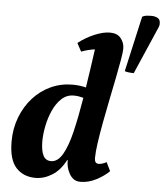

<svg xmlns="http://www.w3.org/2000/svg" viewBox="-57 -884 812 947"><g transform="rotate(5 349.0 -411.0)"><path d="M154 12Q93 12 57 -28Q21 -68 21 -157Q21 -221 42.5 -277Q64 -333 101.5 -374.5Q139 -416 189 -439Q239 -462 296 -462Q314 -462 331 -460Q348 -458 363 -454Q370 -499 377 -546.5Q384 -594 391 -645Q358 -641 324 -628L302 -669Q339 -698 382 -716Q425 -734 458 -734Q494 -734 512 -712Q530 -690 530 -661Q530 -645 523.5 -606.5Q517 -568 506.5 -515.5Q496 -463 484 -404Q472 -345 461.5 -288.5Q451 -232 444.5 -186Q438 -140 438 -113Q438 -96 443.5 -90Q449 -84 459 -84Q466 -84 476 -87Q486 -90 497 -96L518 -53Q493 -28 454.5 -8Q416 12 377 12Q355 12 341.5 1.5Q328 -9 320 -25Q304 -54 305 -89H302Q276 -38 236 -13Q196 12 154 12ZM172 -171Q172 -126 184 -101.5Q196 -77 223 -77Q256 -77 280 -118Q304 -159 321.5 -232Q339 -305 355 -402Q344 -405 332.5 -407Q321 -409 307 -409Q272 -409 246.5 -385Q221 -361 204.5 -324Q188 -287 180 -246Q172 -205 172 -171ZM592 -545Q579 -545 566.5 -546.5Q554 -548 547 -551L609 -826Q621 -832 632 -833Q643 -834 654 -834Q671 -834 684 -827.5Q697 -821 698 -805Q699 -797 697.5 -790Q696 -783 688 -766Z"/></g></svg>

Font: Petrona ExtraBold
Style: Italic
Weight: 800
Italic angle: -9°
Designer: Ringo R. Seeber
Foundry: Ringo R. Seeber
Version: Version 2.001; ttfautohint (v1.8.3)